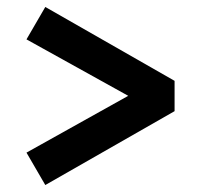

<svg xmlns="http://www.w3.org/2000/svg" viewBox="-20 -529 565 551"><path d="M110 2 481 -210V-297L110 -509L56 -416L348 -254L56 -91Z"/></svg>

Font: Easer Grotesk Medium
Style: Regular
Weight: 500
Designer: Boardeaser, Bonnie Shaver-Troup, Thomas Jockin
Foundry: Lexend
Version: Version 1.001;Glyphs 3.1.2 (3151)